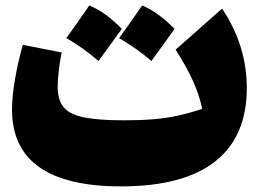

<svg xmlns="http://www.w3.org/2000/svg" viewBox="-20 -662 935 694"><path d="M710.9 -268.6Q700.2 -319.3 677 -370.6Q653.8 -421.9 614.7 -482.4L782.7 -630.9Q872.1 -497.6 872.1 -343.8Q872.1 -168 757.3 -78.1Q642.6 11.7 418 11.7Q23.4 11.7 23.4 -266.1Q23.4 -312 33.9 -373.8Q44.4 -435.5 62.5 -500L203.1 -472.2Q199.7 -457.5 196.3 -434.8Q192.9 -412.1 190.7 -388.7Q188.5 -365.2 188.5 -348.1Q188.5 -301.3 209.7 -274.9Q231 -248.5 283.4 -237.8Q335.9 -227.1 429.2 -227.1Q488.3 -227.1 534.7 -231Q581.1 -234.9 623.3 -244.1Q665.5 -253.4 710.9 -268.6ZM219.7 -524.4Q252.4 -568.8 302.7 -642.1Q357.9 -621.1 420.4 -557.6Q398.9 -527.8 377.9 -499Q356.9 -470.2 335.9 -441.4Q283.2 -487.8 219.7 -524.4ZM410.6 -524.4Q446.8 -573.7 493.7 -642.1Q548.3 -620.6 611.3 -557.6Q585 -520.5 527.3 -441.4Q481 -482.4 410.6 -524.4Z"/></svg>

Font: Pinar-DS1-FD Black
Style: Regular
Weight: 900
Designer: Amin Abedi
Version: Version 2.000